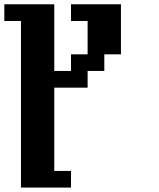

<svg xmlns="http://www.w3.org/2000/svg" viewBox="-20 -635 732 886"><path d="M76.7 230.5V-538.1H0V-615.2H230.5V-307.6H307.6V-384.3H384.3V-538.1H307.6V-615.2H538.1V-384.3H461.4V-307.6H384.3V-230.5H230.5V153.8H307.6V230.5Z"/></svg>

Font: Good Old DOS
Style: Regular
Weight: 400
Designer: Vasily Draigo
Foundry: Vasily Draigo
Version: 1.0